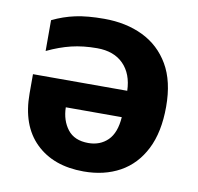

<svg xmlns="http://www.w3.org/2000/svg" viewBox="-68 -626 727 706"><g transform="rotate(10 295.5 -273.0)"><path d="M266 -556Q348 -556 411 -525.5Q474 -495 510 -433.5Q546 -372 546 -277Q546 -182 513.5 -118Q481 -54 423 -22Q365 10 288 10Q175 10 109 -54.5Q43 -119 43 -238V-310H395Q393 -373 357.5 -409Q322 -445 259 -445Q207 -445 163.5 -434.5Q120 -424 74 -402V-517Q115 -537 159 -546.5Q203 -556 266 -556ZM392 -211H183Q184 -162 209.5 -129Q235 -96 287 -96Q331 -96 359.5 -124Q388 -152 392 -211Z"/></g></svg>

Font: Noto IKEA Simplified Chinese
Style: Bold
Weight: 700
Designer: Monotype Design Team
Foundry: Monotype Imaging Inc.
Version: Version 1.100